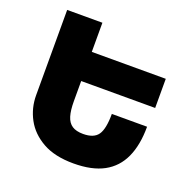

<svg xmlns="http://www.w3.org/2000/svg" viewBox="-128 -841 976 978"><g transform="rotate(20 360.5 -352.0)"><path d="M73 -714H264V-289Q264 -239 273.5 -208Q283 -177 305 -162.5Q327 -148 365 -148Q423 -148 445.5 -180.5Q468 -213 468 -294H659Q659 -195 628 -127Q597 -59 533.5 -24.5Q470 10 370 10Q268 10 202.5 -27Q137 -64 105 -123.5Q73 -183 73 -252ZM248 -398V-556H665V-398Z"/></g></svg>

Font: Noto Sans Armenian Black
Style: Regular
Weight: 900
Version: Version 2.007